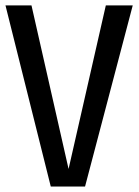

<svg xmlns="http://www.w3.org/2000/svg" viewBox="-22 -680 506 700"><path d="M288.1 0H163.1L-2 -660.2H92.8L228 -64L363.8 -660.2H461.9Z"/></svg>

Font: Sansita Light
Style: Regular
Weight: 300
Designer: Pablo Cosgaya
Foundry: Omnibus-Type
Version: Version 1.006;hotconv 1.0.109;makeotfexe 2.5.65596